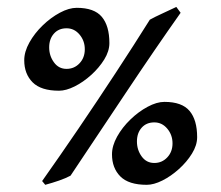

<svg xmlns="http://www.w3.org/2000/svg" viewBox="-20 -508 628 545"><path d="M48.8 -336.9Q48.8 -361.3 63.5 -387.5Q78.1 -413.6 101.1 -435.8Q124 -458 149.9 -471.9Q175.8 -485.8 197.8 -485.8Q247.6 -485.8 269 -460.2Q290.5 -434.6 290.5 -385.7Q290.5 -362.8 275.9 -339.1Q261.2 -315.4 238.8 -295.2Q216.3 -274.9 191.9 -262.7Q167.5 -250.5 147.5 -250.5Q96.2 -250.5 72.5 -274.4Q48.8 -298.3 48.8 -336.9ZM119.6 -373.5Q119.6 -349.6 133.1 -331.1Q146.5 -312.5 168.9 -312.5Q190.9 -312.5 205.8 -328.4Q220.7 -344.2 220.7 -368.2Q220.7 -392.1 205.8 -409.9Q190.9 -427.7 168.9 -427.7Q146.5 -427.7 133.1 -412.6Q119.6 -397.5 119.6 -373.5ZM99.6 5.9Q149.4 -64.5 202.9 -143.1Q256.3 -221.7 308.3 -301Q360.4 -380.4 405.3 -452.1Q418.5 -459.5 439.7 -469.2Q460.9 -479 480.5 -488.3L492.7 -471.7Q418.9 -367.2 337.9 -245.6Q256.8 -124 180.2 -9.3Q166.5 -2 147.5 4.6Q128.4 11.2 108.4 16.6ZM297.9 -69.8Q297.9 -94.2 312.5 -120.4Q327.1 -146.5 350.1 -168.7Q373 -190.9 398.9 -204.8Q424.8 -218.8 446.8 -218.8Q496.6 -218.8 518.1 -193.1Q539.6 -167.5 539.6 -118.7Q539.6 -95.7 524.9 -72Q510.3 -48.3 487.8 -28.1Q465.3 -7.8 440.9 4.4Q416.5 16.6 396.5 16.6Q345.2 16.6 321.5 -7.3Q297.9 -31.2 297.9 -69.8ZM368.7 -106.4Q368.7 -82.5 382.1 -64Q395.5 -45.4 418 -45.4Q439.9 -45.4 454.8 -61.3Q469.7 -77.1 469.7 -101.1Q469.7 -125 454.8 -142.8Q439.9 -160.6 418 -160.6Q395.5 -160.6 382.1 -145.5Q368.7 -130.4 368.7 -106.4Z"/></svg>

Font: Namdhinggo
Style: Regular
Weight: 400
Designer: Victor Gaultney
Foundry: SIL International
Version: Version 3.001